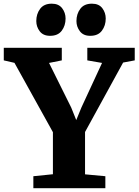

<svg xmlns="http://www.w3.org/2000/svg" viewBox="-41 -996 733 1016"><path d="M239 -74V-296.5L35.5 -663.5L-21 -676.5V-743H286V-676.5L218.5 -663L336 -426.5L362.5 -360.5L389.5 -426.5L499 -663L421 -676.5V-743H672V-676.5L610.5 -665L409 -297.5V-73.5L516.5 -63.5V0H135.5V-63.5ZM223.5 -806.5Q187.5 -806.5 169.2 -830.5Q151 -854.5 151 -884.5Q151 -922 171.2 -949.2Q191.5 -976.5 232.5 -976.5H233.5Q269.5 -976.5 287.8 -952.5Q306 -928.5 306 -898Q306 -860.5 285.8 -833.5Q265.5 -806.5 224.5 -806.5ZM436 -806.5Q400 -806.5 381.8 -830.5Q363.5 -854.5 363.5 -884.5Q363.5 -922 383.8 -949.2Q404 -976.5 445 -976.5H446Q482.5 -976.5 500.5 -952.5Q518.5 -928.5 518.5 -898Q518.5 -860.5 498.2 -833.5Q478 -806.5 437 -806.5Z"/></svg>

Font: Merriweather ExtraBold
Style: Regular
Weight: 800
Version: Version 2.100